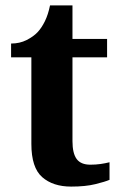

<svg xmlns="http://www.w3.org/2000/svg" viewBox="-20 -680 445 710"><path d="M243 10Q176 10 136 -25Q96 -60 96 -148V-468H21V-519Q53 -519 78.5 -532Q104 -545 119 -561Q134 -577 146 -601.5Q158 -626 165 -660H248V-536H376V-468H248V-158Q248 -113 263.5 -92Q279 -71 314 -71Q334 -71 351.5 -73.5Q369 -76 385 -80V-15Q369 -8 332.5 1Q296 10 243 10Z"/></svg>

Font: Noto Serif Gujarati
Style: Bold
Weight: 700
Version: Version 2.102